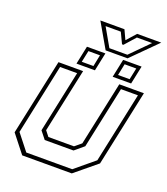

<svg xmlns="http://www.w3.org/2000/svg" viewBox="-149 -933 902 1037"><g transform="rotate(20 302.0 -414.5)"><path d="M100.5 0 19.5 -103 112.5 -540H254L175.5 -172L199.5 -141.5H346.5L383.5 -172L462 -540H603.5L510.5 -103L385.5 0ZM116 -22H380L491 -114L577 -518.5H479.5L404 -163L352 -119.5H186.5L152 -163L227.5 -518.5H129.5L43.5 -114ZM414.5 -566 436.5 -671H542.5L520.5 -566ZM206.5 -566 228.5 -671H334.5L312.5 -566ZM230 -585H297L310.5 -651.5H244ZM438.5 -585H505L519 -651.5H452ZM330 -687 248 -829H386.5L411.5 -775L459.5 -829H598L456 -687ZM345 -705H448.5L552.5 -810H465L410 -748H402L372.5 -810H285Z"/></g></svg>

Font: Tourney ExtraLight
Style: Italic
Weight: 250
Italic angle: -12°
Version: Version 1.015